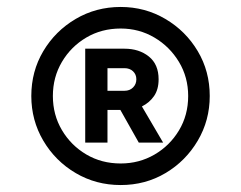

<svg xmlns="http://www.w3.org/2000/svg" viewBox="-20 -804 693 552"><path d="M327 -272Q256 -272 197.5 -306.5Q139 -341 104.5 -399.5Q70 -458 70 -528Q70 -599 104.5 -657Q139 -715 197.5 -749.5Q256 -784 327 -784Q397 -784 455.5 -749.5Q514 -715 548.5 -657Q583 -599 583 -528Q583 -458 548.5 -399.5Q514 -341 456 -306.5Q398 -272 327 -272ZM327 -334Q380 -334 424 -359.5Q468 -385 494.5 -429Q521 -473 521 -528Q521 -582 494.5 -626Q468 -670 424 -696Q380 -722 327 -722Q272 -722 228 -696Q184 -670 158 -626Q132 -582 132 -528Q132 -474 158 -430Q184 -386 228 -360Q272 -334 327 -334ZM225 -394V-664H338Q380 -664 408 -641.5Q436 -619 436 -576Q436 -547 423 -528Q410 -509 388 -498L449 -394H379L326 -488H289V-394ZM289 -543H338Q353 -543 362.5 -552.5Q372 -562 372 -576Q372 -590 362.5 -599Q353 -608 338 -608H289Z"/></svg>

Font: Pitagon Sans Text Medium
Style: Regular
Weight: 500
Designer: Travis Tran
Foundry: Pitagon
Version: Version 1.000; ttfautohint (v1.8.4.7-5d5b);gftools[0.9.26]